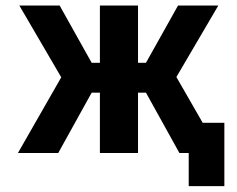

<svg xmlns="http://www.w3.org/2000/svg" viewBox="-20 -543 846 684"><path d="M335.9 -523.4H471.7V-319.3H500L614.3 -523.4H757.8L608.4 -268.6L702.1 -105.5H779.3V120.1H652.3V2H619.1L500 -212.9H471.7V2H335.9V-212.9H306.6L187.5 2H43.9L198.2 -267.6L48.8 -523.4H192.4L306.6 -319.3H335.9Z"/></svg>

Font: Gen Shin Gothic Bold
Style: Bold
Weight: 700
Designer: [Source Han Sans]
Ryoko NISHIZUKA  (kana & ideographs); Paul D. Hunt (Latin, Greek & Cyrillic); Wenlong ZHANG  (bopomofo
Version: Version 1.002.20150607